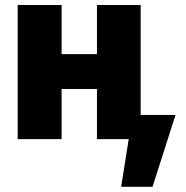

<svg xmlns="http://www.w3.org/2000/svg" viewBox="-20 -550 736 759"><path d="M223.6 -335.9H363.3V-530.3H536.1V-95.7H673.8L583 188.5H459L488.8 0H363.3V-198.2H223.6V0H49.8V-530.3H223.6Z"/></svg>

Font: Pretendard Std Black
Style: Regular
Weight: 900
Designer: Base glyphs from Inter by Rasmus Andersson; Hangeul glyphs from Noto Sans CJK(Source Han Sans) by Jang Soo-young and Kan
Foundry: Kil Hyung-jin
Version: Version 1.309